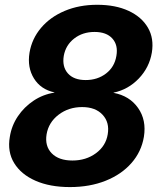

<svg xmlns="http://www.w3.org/2000/svg" viewBox="-20 -759 654 791"><path d="M268.1 11.7Q185.5 11.7 126.2 -14.4Q66.9 -40.5 38.3 -87.2Q9.8 -133.8 20.5 -195.3Q27.8 -241.7 53.7 -280Q79.6 -318.4 118.4 -344.2Q157.2 -370.1 204.1 -377.4V-378.4Q147.9 -390.6 119.9 -435.8Q91.8 -481 101.6 -542Q111.3 -599.6 149.2 -644.3Q187 -689 246.6 -714.1Q306.2 -739.3 380.4 -739.3Q455.6 -739.3 509.5 -714.4Q563.5 -689.5 589.4 -645Q615.2 -600.6 605.5 -542Q595.2 -481 551.8 -435.5Q508.3 -390.1 448.2 -377.4L447.8 -376.5Q513.7 -364.3 548.8 -314.2Q584 -264.2 572.8 -195.3Q562.5 -133.8 521.5 -87.2Q480.5 -40.5 415.3 -14.4Q350.1 11.7 268.1 11.7ZM278.3 -97.7Q334.5 -97.7 375.2 -127.7Q416 -157.7 423.8 -205.6Q432.1 -254.4 402.8 -286.1Q373.5 -317.9 318.4 -317.9Q262.7 -317.9 221.4 -286.4Q180.2 -254.9 171.9 -205.6Q164.1 -157.2 193.1 -127.4Q222.2 -97.7 278.3 -97.7ZM333 -429.2Q381.8 -429.2 417 -456.3Q452.1 -483.4 459.5 -528.8Q467.3 -573.2 442.9 -600.3Q418.5 -627.4 369.6 -627.4Q320.3 -627.4 285.4 -600.1Q250.5 -572.8 242.7 -528.8Q235.4 -483.9 259.8 -456.5Q284.2 -429.2 333 -429.2Z"/></svg>

Font: Inter Display
Style: Bold Italic
Weight: 700
Italic angle: -9.39999°
Designer: Rasmus Andersson
Foundry: rsms
Version: Version 4.000;git-a52131595